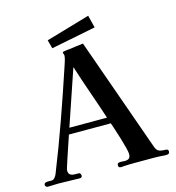

<svg xmlns="http://www.w3.org/2000/svg" viewBox="-129 -1013 1032 1128"><g transform="rotate(-15 387.0 -449.0)"><path d="M463 -297Q435 -382 405.5 -466Q376 -550 349 -635Q320 -550 291.5 -466Q263 -382 234 -297ZM763 -10Q763 5 744 5Q738 5 732 5Q726 5 719 4Q694 2 667.5 2Q641 2 615 2Q582 2 549 2Q516 2 482 4Q478 5 474 5Q470 5 466 5Q452 5 452 -9Q452 -21 460.5 -23.5Q469 -26 480 -25Q491 -24 498 -24Q516 -24 524.5 -31.5Q533 -39 533 -58Q533 -69 526 -96.5Q519 -124 509 -157Q499 -190 489.5 -218.5Q480 -247 476 -259H221Q219 -253 212 -232Q205 -211 195.5 -183Q186 -155 177 -128Q168 -101 162 -81.5Q156 -62 156 -58Q156 -39 166 -32Q176 -25 191 -24.5Q206 -24 220 -24Q225 -24 228 -17.5Q231 -11 231 -6Q231 0 226.5 3Q222 6 217 6Q184 6 151.5 4.5Q119 3 87 3Q71 3 55 4Q39 5 22 5Q17 5 12 1Q7 -3 7 -8Q7 -19 15 -22Q23 -25 33.5 -24.5Q44 -24 51 -24Q64 -24 72.5 -34.5Q81 -45 85 -55Q144 -203 197 -352.5Q250 -502 300 -653Q304 -664 310 -684Q316 -704 316 -714Q316 -720 313.5 -724.5Q311 -729 311 -733Q311 -737 321 -739Q331 -741 342 -742Q353 -743 356 -743Q377 -746 397.5 -749Q418 -752 439 -754L684 -63Q692 -39 705.5 -32.5Q719 -26 742 -26Q751 -26 757 -23.5Q763 -21 763 -10ZM530 -828 258 -774 244 -826 511 -904Z"/></g></svg>

Font: Kaisei Decol
Style: Bold
Weight: 700
Designer: Font-Kai, 金井和夫
Foundry: KAZUO KANAI
Version: Version 5.003